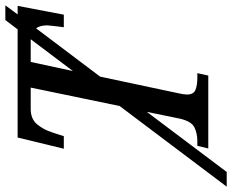

<svg xmlns="http://www.w3.org/2000/svg" viewBox="-157 -705 869 719"><g transform="rotate(-90 277.5 -345.5)"><path d="M81 0 91 -41H109Q137 -41 160 -52Q183 -63 193 -108L218 -230L-7 69H-62L240 -332L309 -665H229Q191 -665 171 -640.5Q151 -616 141 -584L127 -541H80L122 -714H527L562 -760H617L583 -714H615L582 -541H535Q536 -547 537.5 -560.5Q539 -574 540.5 -586.5Q542 -599 542 -603Q542 -630 531 -645L350 -405L288 -113Q283 -91 283 -80Q283 -55 300.5 -48Q318 -41 345 -41H363L354 0ZM405 -665 371 -507 490 -665H486Z"/></g></svg>

Font: Noto Serif Condensed
Style: Italic
Weight: 400
Width: 3
Italic angle: -12°
Designer: Monotype Design Team
Foundry: Monotype Imaging Inc.
Version: Version 2.014; ttfautohint (v1.8.4.7-5d5b)